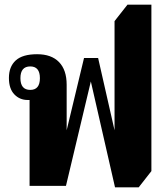

<svg xmlns="http://www.w3.org/2000/svg" viewBox="-20 -792 706 818"><path d="M470 6 367 -445 261 0H106V-366Q102 -366 98 -366Q64 -366 41 -390Q18 -414 18 -460Q18 -508 47 -534.5Q76 -561 138 -561Q199 -561 231.5 -527.5Q264 -494 264 -431V-237L338 -545H398L468 -237V-702L523 -772H625V-63L571 6ZM109 -409Q150 -409 150 -459Q150 -509 109 -509Q67 -509 67 -459Q67 -409 109 -409Z"/></svg>

Font: Noto Serif Thai Condensed Black
Style: Regular
Weight: 900
Width: 3
Designer: Monotype Design Team
Foundry: Monotype Imaging Inc.
Version: Version 2.002; ttfautohint (v1.8.4.7-5d5b)